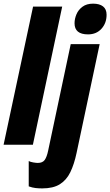

<svg xmlns="http://www.w3.org/2000/svg" viewBox="-33 -796 606 1056"><path d="M-13.2 0 148.9 -759.8H309.1L147.9 0ZM451.2 -606.9Q377 -606.9 377 -668Q377 -692.4 387.5 -717.3Q397.9 -742.2 420.7 -759Q443.4 -775.9 479 -775.9Q514.2 -775.9 533.7 -760.7Q553.2 -745.6 553.2 -714.8Q553.2 -668.9 525.1 -637.9Q497.1 -606.9 451.2 -606.9ZM199.2 240.2Q181.2 240.2 163.1 238.3Q145 236.3 125 229V89.8Q134.3 94.7 150.1 97.4Q166 100.1 174.8 100.1Q201.2 100.1 212.9 83.7Q224.6 67.4 231.9 32.2L356 -553.2H515.1L388.2 44.9Q375 107.4 353.8 151.1Q332.5 194.8 295.9 217.5Q259.3 240.2 199.2 240.2Z"/></svg>

Font: Open Sans Condensed ExtraBold
Style: Italic
Weight: 800
Width: 3
Italic angle: -12°
Designer: Monotype Design Team
Foundry: Monotype Imaging Inc.
Version: Version 3.003; ttfautohint (v1.8.4)